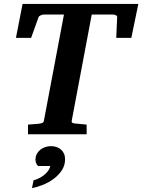

<svg xmlns="http://www.w3.org/2000/svg" viewBox="-20 -691 732 988"><path d="M655.8 -496.1H578.1L583 -603Q583.5 -609.4 575.9 -612.8Q568.4 -616.2 561 -616.2H452.1L349.1 -69.8Q347.7 -61 353.3 -58.6Q358.9 -56.2 368.2 -55.2Q377 -54.7 386.7 -53.7Q395 -52.7 405.3 -51.8L425.8 -49.8V0H124V-49.8Q133.8 -50.8 143.3 -51.3Q152.8 -51.8 161.1 -52.7Q170.4 -53.7 179.2 -54.2Q189.5 -55.2 197 -58.1Q204.6 -61 206.1 -70.8L309.1 -616.2H206.1Q202.6 -616.2 198.2 -615.2Q193.8 -614.3 189.7 -612.3Q185.5 -610.4 182.4 -607.9Q179.2 -605.5 178.2 -602.1L140.1 -496.1H62L96.2 -670.9H691.9ZM314.9 127.9Q314.9 159.7 298.3 185.1Q281.7 210.4 256.3 229.2Q231 248 201.2 260Q171.4 272 144.5 276.9L152.8 236.8Q165.5 233.4 179.4 226.8Q193.4 220.2 205.6 210.7Q217.8 201.2 226.8 189.2Q235.8 177.2 238.8 163.1H175.8Q162.6 149.9 162.6 130.9Q162.6 114.3 169.4 101.3Q176.3 88.4 187.5 79.3Q198.7 70.3 213.1 65.7Q227.5 61 242.7 61Q257.8 61 271.2 65.7Q284.7 70.3 294.2 78.9Q303.7 87.4 309.3 99.9Q314.9 112.3 314.9 127.9Z"/></svg>

Font: Charis SIL Eur
Style: Bold Italic
Weight: 700
Italic angle: -11°
Foundry: SIL International
Version: Version 5.000